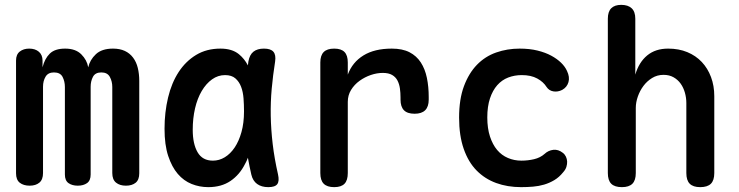

<svg xmlns="http://www.w3.org/2000/svg" viewBox="-20 -760 3040 790"><path d="M102 4Q77 4 61.5 -8Q46 -20 46 -47V-511Q46 -536 61.5 -548Q77 -560 100 -560Q125 -560 140 -547Q155 -534 155 -511V-483Q164 -519 185 -539.5Q206 -560 248 -560Q291 -560 314.5 -536.5Q338 -513 343 -483Q350 -514 374.5 -537Q399 -560 445 -560Q473 -560 493.5 -550.5Q514 -541 527.5 -523Q541 -505 547 -480.5Q553 -456 553 -427V-47Q553 -20 538 -8Q523 4 498 4Q473 4 457.5 -8.5Q442 -21 442 -48V-402Q442 -425 432 -443.5Q422 -462 397 -462Q372 -462 362.5 -444Q353 -426 353 -403V-42Q353 -17 338 -6.5Q323 4 300 4Q277 4 262 -6.5Q247 -17 247 -42V-402Q247 -425 237.5 -443.5Q228 -462 202 -462Q178 -462 167.5 -444.5Q157 -427 157 -403V-48Q157 -21 142 -8.5Q127 4 102 4Z M837 10Q801 10 768.5 -3Q736 -16 711.5 -44.5Q687 -73 672 -118.5Q657 -164 657 -230Q657 -298 671.5 -358.5Q686 -419 715 -463.5Q744 -508 787 -534Q830 -560 887 -560Q935 -560 963 -537Q986 -518 1000 -491L1002 -507Q1007 -535 1023 -547.5Q1039 -560 1066 -560Q1094 -560 1105 -547Q1116 -534 1112 -507Q1103 -450 1098 -395Q1093 -340 1094 -283.5Q1095 -227 1102 -167.5Q1109 -108 1124 -42Q1130 -15 1121 -2.5Q1112 10 1084 10Q1056 10 1038 -3Q1020 -16 1014 -42Q1006 -77 1000 -111Q995 -97 988 -85Q966 -41 928.5 -15.5Q891 10 837 10ZM856 -99Q882 -99 905 -113Q928 -127 945.5 -153Q963 -179 973.5 -216.5Q984 -254 984 -302Q984 -329 982 -355.5Q980 -382 972 -403Q964 -424 948.5 -437.5Q933 -451 906 -451Q877 -451 852.5 -433.5Q828 -416 810 -385.5Q792 -355 782.5 -314Q773 -273 773 -226Q773 -168 793 -133.5Q813 -99 856 -99Z M1355 10Q1326 10 1312 -4Q1298 -18 1298 -48V-503Q1298 -532 1312 -546Q1326 -560 1355 -560Q1384 -560 1397.5 -546Q1411 -532 1411 -503V-453Q1430 -504 1475.5 -532Q1521 -560 1592 -560Q1636 -560 1665 -545Q1694 -530 1711.5 -503Q1729 -476 1736.5 -439.5Q1744 -403 1744 -361V-350Q1744 -321 1729.5 -306.5Q1715 -292 1686 -292Q1656 -292 1642 -306.5Q1628 -321 1628 -350V-358Q1628 -378 1625.5 -396Q1623 -414 1615.5 -428.5Q1608 -443 1593.5 -451.5Q1579 -460 1555 -460Q1531 -460 1506 -451.5Q1481 -443 1459.5 -427.5Q1438 -412 1424.5 -390Q1411 -368 1411 -341V-48Q1411 -18 1397.5 -4Q1384 10 1355 10Z M1869 -276Q1869 -352 1889 -405.5Q1909 -459 1942.5 -493.5Q1976 -528 2021.5 -544Q2067 -560 2118 -560Q2159 -560 2191.5 -552Q2224 -544 2248 -531Q2272 -518 2288.5 -502Q2305 -486 2313 -468Q2325 -443 2319 -422Q2313 -401 2293 -390Q2275 -381 2257 -384Q2239 -387 2229 -402Q2216 -423 2190.5 -437Q2165 -451 2127 -451Q2097 -451 2071 -441Q2045 -431 2026 -409.5Q2007 -388 1996 -355Q1985 -322 1985 -277Q1985 -232 1996 -198.5Q2007 -165 2025.5 -143Q2044 -121 2070 -110Q2096 -99 2125 -99Q2152 -99 2177.5 -105Q2203 -111 2221 -127Q2236 -141 2256.5 -143.5Q2277 -146 2296 -131Q2304 -125 2308.5 -115.5Q2313 -106 2313.5 -95.5Q2314 -85 2310.5 -73.5Q2307 -62 2297 -51Q2281 -31 2261 -19Q2241 -7 2219 -0.5Q2197 6 2173 8Q2149 10 2124 10Q2068 10 2021.5 -7Q1975 -24 1941 -58.5Q1907 -93 1888 -147.5Q1869 -202 1869 -276Z M2596 -316V-48Q2596 -18 2582 -4Q2568 10 2539 10Q2509 10 2495 -4Q2481 -18 2481 -48V-683Q2481 -712 2495 -726Q2509 -740 2536 -740Q2564 -740 2579 -726Q2594 -712 2594 -683V-453Q2609 -504 2643 -532Q2677 -560 2729 -560Q2773 -560 2808 -545.5Q2843 -531 2867.5 -505Q2892 -479 2905.5 -443Q2919 -407 2919 -364V-48Q2919 -18 2905 -4Q2891 10 2861 10Q2832 10 2818 -4Q2804 -18 2804 -48V-336Q2804 -358 2798 -379Q2792 -400 2780.5 -416Q2769 -432 2751.5 -442Q2734 -452 2710 -452Q2684 -452 2663 -439Q2642 -426 2627.5 -406.5Q2613 -387 2604.5 -363Q2596 -339 2596 -316Z"/></svg>

Font: Maple Mono SemiBold
Style: Regular
Weight: 600
Monospace: yes
Designer: subframe7536
Version: Version 7.000